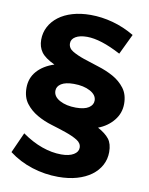

<svg xmlns="http://www.w3.org/2000/svg" viewBox="-87 -757 704 908"><g transform="rotate(10 265.0 -303.5)"><path d="M275 -694Q328 -694 381.5 -679.5Q435 -665 486 -635L439 -537Q341 -589 276 -589Q241 -589 221 -577Q201 -565 201 -545Q201 -522 223.5 -508.5Q246 -495 279.5 -483.5Q313 -472 352 -460Q391 -448 424.5 -429.5Q458 -411 480.5 -381.5Q503 -352 503 -307Q503 -262 474.5 -227Q446 -192 401 -175Q438 -155 455.5 -132.5Q473 -110 473 -70Q473 -36 457.5 -7Q442 22 413.5 43Q385 64 345 75.5Q305 87 255 87Q191 87 129.5 67.5Q68 48 18 10L62 -88Q110 -54 158 -37Q206 -20 251 -20Q289 -20 310.5 -33Q332 -46 332 -66Q332 -88 310 -101.5Q288 -115 255 -126.5Q222 -138 183.5 -149.5Q145 -161 112 -180Q79 -199 57 -228Q35 -257 35 -302Q35 -349 64.5 -382.5Q94 -416 146 -433Q99 -455 81.5 -479.5Q64 -504 64 -538Q64 -572 79 -600.5Q94 -629 121.5 -650Q149 -671 188 -682.5Q227 -694 275 -694ZM253 -359Q213 -359 192.5 -346Q172 -333 172 -312Q172 -284 203.5 -267Q235 -250 281 -250Q322 -250 342.5 -263.5Q363 -277 363 -298Q363 -325 331.5 -342Q300 -359 253 -359Z"/></g></svg>

Font: Montserrat Semi Bold
Style: Regular
Weight: 600
Designer: Julieta Ulanovsky
Foundry: Julieta Ulanovsky
Version: Version 3.001 September 28, 2015